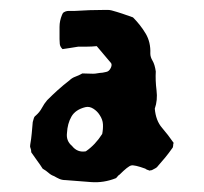

<svg xmlns="http://www.w3.org/2000/svg" viewBox="-20 -751 411 387"><path d="M330 -463Q329 -461 329 -457.5Q329 -454 327 -452Q320 -442 313 -433.5Q306 -425 298 -416Q297 -414 293.5 -412Q290 -410 286 -408Q283 -408 282 -407Q275 -409 273 -411Q251 -419 244.5 -417.5Q238 -416 221 -399Q219 -398 217.5 -396Q216 -394 214 -392Q189 -382 163.5 -384Q138 -386 112 -388Q105 -388 99.5 -390.5Q94 -393 89 -396Q83 -398 78 -402.5Q73 -407 66 -411Q61 -419 55 -427Q49 -435 43 -444Q43 -449 41.5 -452.5Q40 -456 41 -460Q43 -471 44 -482.5Q45 -494 46 -505Q47 -508 48 -512Q49 -516 52 -518Q60 -525 64.5 -533.5Q69 -542 75 -549Q86 -560 96.5 -569.5Q107 -579 120 -589Q125 -594 132 -596.5Q139 -599 146 -603Q155 -603 163.5 -602.5Q172 -602 181 -604Q186 -604 194 -606Q200 -607 203.5 -614.5Q207 -622 202 -626Q195 -634 188.5 -642Q182 -650 175 -658Q165 -657 156 -657Q147 -657 138 -657Q131 -656 122.5 -654.5Q114 -653 106 -652Q101 -657 100.5 -662.5Q100 -668 100 -672Q100 -685 100 -697Q100 -709 105 -721Q105 -721 107 -725Q112 -729 118.5 -729Q125 -729 131 -729Q146 -730 160.5 -730.5Q175 -731 191 -731Q194 -731 197.5 -731Q201 -731 205 -730Q216 -727 226.5 -723.5Q237 -720 248 -716Q263 -701 273.5 -683.5Q284 -666 283 -643Q283 -636 287.5 -628.5Q292 -621 294 -607Q293 -589 295.5 -569Q298 -549 292 -532Q294 -508 306.5 -493.5Q319 -479 330 -463ZM186 -481Q188 -491 187.5 -500.5Q187 -510 181 -519Q176 -527 168 -532Q160 -537 152 -535Q132 -530 124 -516Q116 -502 115 -483Q113 -467 125 -457Q136 -443 153 -446Q172 -459 186 -481Z"/></svg>

Font: Darumadrop One
Style: Regular
Weight: 400
Version: Version 1.000